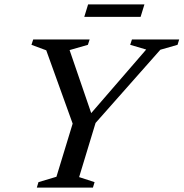

<svg xmlns="http://www.w3.org/2000/svg" viewBox="-20 -856 838 876"><path d="M647 -630 574 -651.5 582 -676H797.5L790 -651.5L711.5 -629L416 -295L341 -48L411.5 -25L404 0H148L155.5 -25L237.5 -49.5L311.5 -292L191 -626.5L123.5 -651.5L131.5 -676H389L381 -651.5L297.5 -627.5L403.5 -318.5L378 -319ZM364.5 -779 382 -836H639L621.5 -779Z"/></svg>

Font: Newsreader 16pt 16pt Medium
Style: Italic
Weight: 500
Italic angle: -17°
Version: Version 1.003